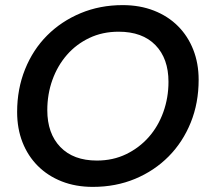

<svg xmlns="http://www.w3.org/2000/svg" viewBox="-20 -724 824 751"><path d="M757 -412Q757 -321 726 -244.5Q695 -168 639.5 -112Q584 -56 508.5 -24.5Q433 7 343 7Q276 7 221.5 -14.5Q167 -36 128 -75Q89 -114 68 -167.5Q47 -221 47 -286Q47 -376 78 -453Q109 -530 164.5 -585.5Q220 -641 295.5 -672.5Q371 -704 460 -704Q527 -704 582 -682.5Q637 -661 676 -622Q715 -583 736 -529.5Q757 -476 757 -412ZM165 -293Q165 -202 216 -149Q267 -96 359 -96Q422 -96 473.5 -121Q525 -146 562 -188Q599 -230 619 -286Q639 -342 639 -404Q639 -495 588 -547.5Q537 -600 444 -600Q381 -600 329.5 -575.5Q278 -551 241.5 -509Q205 -467 185 -411.5Q165 -356 165 -293Z"/></svg>

Font: SVN-Poppins Medium
Style: Italic
Weight: 500
Italic angle: -10°
Designer: Ninad Kale (Devanagari), Jonny Pinhorn (Latin)
Foundry: Indian Type Foundry
Version: Version 3.002 2017; ttfautohint (v1.8.3)